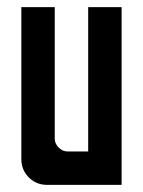

<svg xmlns="http://www.w3.org/2000/svg" viewBox="-20 -520 402 540"><path d="M113 0Q82 0 61 -21Q40 -42 40 -73V-500H134V-130Q134 -116 145 -105Q156 -94 170 -94H228V-500H322V0Z"/></svg>

Font: Odibee Sans
Style: Regular
Weight: 400
Designer: James Barnard - Barnard Co. Limited
Version: Version 2.001; ttfautohint (v1.8.3)